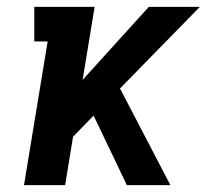

<svg xmlns="http://www.w3.org/2000/svg" viewBox="-20 -540 640 560"><path d="M50 0 119 -419H80V-520H256L221 -307L414 -520H563L330 -282L477 0H350L253 -203L193 -141L170 0Z"/></svg>

Font: Iosevka HT Extended
Style: Bold Italic
Weight: 700
Width: 7
Italic angle: -9°
Monospace: yes
Designer: Belleve Invis
Foundry: Belleve Invis
Version: Version 32.3.0; ttfautohint (v1.8.4)